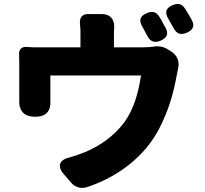

<svg xmlns="http://www.w3.org/2000/svg" viewBox="-20 -873 1020 957"><path d="M793 -756C787 -768 781 -779 774 -790C759 -814 739 -819 713 -808C679 -794 670 -773 689 -741C693 -734 697 -726 701 -719C705 -710 710 -702 715 -693C729 -665 751 -658 780 -670C812 -684 822 -704 805 -735C801 -742 797 -749 793 -756ZM923 -796C917 -807 910 -818 903 -829C888 -853 869 -859 842 -848C806 -833 799 -811 820 -778C823 -772 826 -766 830 -760C835 -751 840 -743 845 -734C860 -704 880 -697 911 -710C942 -723 952 -743 936 -773C932 -780 927 -788 923 -796ZM570 -497H683C669 -408 647 -329 600 -264C547 -192 472 -143 402 -114C380 -105 353 -96 326 -88C275 -77 264 -43 298 -5L335 38C354 60 383 69 413 60C565 10 699 -90 772 -229C817 -316 842 -395 861 -498C862 -505 865 -516 867 -528C877 -565 864 -597 834 -616L813 -629C793 -641 766 -645 750 -641C734 -639 715 -637 691 -637H548V-703C548 -713 548 -722 549 -730C553 -776 529 -803 487 -803H419C390 -803 374 -785 379 -749C381 -733 381 -720 381 -703V-637H176C152 -637 132 -637 112 -639C88 -641 73 -626 75 -601C76 -583 76 -565 76 -553C76 -515 76 -417 76 -384C76 -381 76 -379 76 -376C73 -320 100 -291 156 -291C208 -291 234 -318 231 -370C231 -371 231 -371 231 -372C231 -402 231 -467 231 -497H457Z"/></svg>

Font: GenSenRounded2 TW H
Style: Regular
Weight: 900
Version: Version 2.100;PS 2.1;hotconv 16.6.51;makeotf.lib2.5.65220 DE